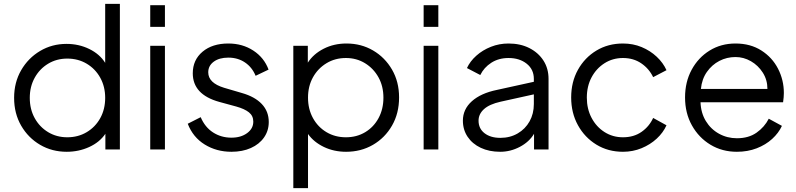

<svg xmlns="http://www.w3.org/2000/svg" viewBox="-20 -773 4117 993"><path d="M325 12Q249 12 187.5 -24Q126 -60 89.5 -123Q53 -186 53 -267Q53 -347 89.5 -410Q126 -473 187.5 -509.5Q249 -546 324 -546Q388 -546 442 -519.5Q496 -493 524 -448V-753H600V0H525V-81Q495 -37 441 -12.5Q387 12 325 12ZM328 -63Q384 -63 428.5 -89.5Q473 -116 498.5 -162Q524 -208 524 -267Q524 -325 498.5 -371Q473 -417 428.5 -443.5Q384 -470 328 -470Q273 -470 229 -443.5Q185 -417 159.5 -371Q134 -325 134 -267Q134 -208 159.5 -162Q185 -116 229 -89.5Q273 -63 328 -63Z M757 -634V-746H833V-634ZM757 0V-536H833V0Z M1177 12Q1100 12 1039 -25.5Q978 -63 951 -133L1018 -167Q1040 -115 1082 -88Q1124 -61 1177 -61Q1226 -61 1258 -84.5Q1290 -108 1290 -144Q1290 -174 1267.5 -192Q1245 -210 1202 -222L1114 -246Q977 -284 977 -394Q977 -463 1027.5 -505.5Q1078 -548 1161 -548Q1234 -548 1290 -511.5Q1346 -475 1369 -413L1302 -381Q1284 -425 1247 -450Q1210 -475 1161 -475Q1114 -475 1085.5 -454Q1057 -433 1057 -399Q1057 -344 1139 -319L1231 -292Q1298 -273 1334 -235Q1370 -197 1370 -142Q1370 -97 1345.5 -62Q1321 -27 1277.5 -7.5Q1234 12 1177 12Z M1497 200V-536H1572V-449Q1601 -494 1654 -521Q1707 -548 1772 -548Q1848 -548 1909.5 -512Q1971 -476 2007.5 -413Q2044 -350 2044 -269Q2044 -187 2007.5 -123.5Q1971 -60 1909 -24Q1847 12 1770 12Q1707 12 1655 -13Q1603 -38 1573 -80V200ZM1769 -63Q1825 -63 1869 -89.5Q1913 -116 1938 -162.5Q1963 -209 1963 -268Q1963 -327 1937.5 -373Q1912 -419 1868 -446Q1824 -473 1769 -473Q1713 -473 1668.5 -446Q1624 -419 1598.5 -373Q1573 -327 1573 -268Q1573 -209 1598.5 -162.5Q1624 -116 1668.5 -89.5Q1713 -63 1769 -63Z M2171 -634V-746H2247V-634ZM2171 0V-536H2247V0Z M2567 12Q2510 12 2466.5 -8.5Q2423 -29 2398.5 -65.5Q2374 -102 2374 -149Q2374 -208 2420.5 -249.5Q2467 -291 2550 -308L2741 -350V-365Q2741 -414 2704 -443.5Q2667 -473 2610 -473Q2559 -473 2521 -448.5Q2483 -424 2464 -385L2395 -421Q2411 -456 2443.5 -485Q2476 -514 2519 -531Q2562 -548 2610 -548Q2671 -548 2717.5 -524.5Q2764 -501 2790.5 -460Q2817 -419 2817 -365V0H2742V-81Q2717 -39 2668.5 -13.5Q2620 12 2567 12ZM2455 -149Q2455 -108 2486 -84Q2517 -60 2568 -60Q2618 -60 2657.5 -83Q2697 -106 2719 -145.5Q2741 -185 2741 -235V-285L2569 -247Q2511 -234 2483 -208.5Q2455 -183 2455 -149Z M3202 12Q3125 12 3064.5 -25Q3004 -62 2969 -125.5Q2934 -189 2934 -269Q2934 -349 2969 -412Q3004 -475 3064.5 -511.5Q3125 -548 3202 -548Q3254 -548 3298.5 -529.5Q3343 -511 3376.5 -479.5Q3410 -448 3427 -410L3358 -374Q3337 -418 3296.5 -445.5Q3256 -473 3202 -473Q3149 -473 3106.5 -446Q3064 -419 3039.5 -373Q3015 -327 3015 -268Q3015 -210 3039.5 -163.5Q3064 -117 3106.5 -90Q3149 -63 3202 -63Q3258 -63 3298 -91Q3338 -119 3358 -163L3427 -125Q3410 -87 3376.5 -56Q3343 -25 3298 -6.5Q3253 12 3202 12Z M3791 12Q3715 12 3654.5 -24.5Q3594 -61 3558.5 -124.5Q3523 -188 3523 -269Q3523 -349 3557 -412Q3591 -475 3650 -511.5Q3709 -548 3784 -548Q3861 -548 3917.5 -512Q3974 -476 4004 -417.5Q4034 -359 4034 -292Q4034 -283 4033 -270Q4032 -257 4030 -244H3603Q3605 -189 3630.5 -147Q3656 -105 3698.5 -81.5Q3741 -58 3791 -58Q3852 -58 3893 -87Q3934 -116 3956 -159L4024 -122Q4007 -85 3973.5 -54.5Q3940 -24 3893.5 -6Q3847 12 3791 12ZM3784 -478Q3739 -478 3700.5 -458Q3662 -438 3636 -401Q3610 -364 3605 -313H3949Q3949 -360 3925 -397.5Q3901 -435 3863.5 -456.5Q3826 -478 3784 -478Z"/></svg>

Font: Plus Jakarta Text Light
Style: Regular
Weight: 300
Designer: Gumpita Rahayu
Foundry: Tokotype Studio
Version: Version 1.000